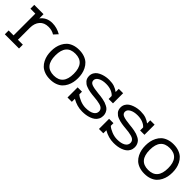

<svg xmlns="http://www.w3.org/2000/svg" viewBox="181 -1385 2288 2288"><g transform="rotate(45 1325.5 -240.5)"><path d="M444.3 -396.5Q401.4 -423.8 343.8 -423.8Q271 -423.8 231.9 -378.4Q192.9 -333 192.9 -258.3V-56.6H275.9V7.8H36.6V-56.6H119.6V-423.3L36.6 -423.8V-488.3L192.9 -487.8V-416.5Q247.6 -488.3 343.8 -488.3Q419.4 -488.3 490.7 -447.3Z M795.4 -56.6Q950.7 -56.6 950.7 -240.2Q950.7 -423.8 795.4 -423.8Q640.1 -423.8 640.1 -240.2Q640.1 -56.6 795.4 -56.6ZM1017.1 -311Q1023.9 -277.3 1023.9 -240.2Q1023.9 -203.1 1017.1 -169.4Q1010.3 -135.7 993.7 -102.8Q977.1 -69.8 951.7 -45.7Q926.3 -21.5 886.2 -6.8Q846.2 7.8 795.4 7.8Q744.6 7.8 704.6 -6.8Q664.6 -21.5 639.2 -45.7Q613.8 -69.8 597.2 -102.8Q580.6 -135.7 573.7 -169.4Q566.9 -203.1 566.9 -240.2Q566.9 -277.3 573.7 -311Q580.6 -344.7 597.2 -377.7Q613.8 -410.6 639.2 -434.8Q664.6 -459 704.6 -473.6Q744.6 -488.3 795.4 -488.3Q846.2 -488.3 886.2 -473.6Q926.3 -459 951.7 -434.8Q977.1 -410.6 993.7 -377.7Q1010.3 -344.7 1017.1 -311Z M1529.8 -321.8H1456.5V-372.6Q1435.5 -397.9 1397 -413.3Q1358.4 -428.7 1308.1 -428.7Q1249 -428.7 1209.7 -407.5Q1170.4 -386.2 1170.4 -351.6Q1170.4 -317.4 1206.8 -303.2Q1243.2 -289.1 1325.2 -281.2Q1349.6 -278.8 1364.7 -277.1Q1379.9 -275.4 1406.7 -270.3Q1433.6 -265.1 1450.9 -259Q1468.3 -252.9 1489.7 -241.9Q1511.2 -231 1523.9 -216.8Q1536.6 -202.6 1545.4 -181.9Q1554.2 -161.1 1554.2 -135.7Q1554.2 -104 1540.8 -78.6Q1527.3 -53.2 1506.1 -37.4Q1484.9 -21.5 1455.8 -11Q1426.8 -0.5 1397.7 3.7Q1368.7 7.8 1337.9 7.8Q1251.5 7.8 1170.4 -39.1V12.2H1097.2V-158.7H1170.4V-113.8Q1196.8 -89.8 1244.1 -70.8Q1291.5 -51.8 1337.9 -51.8Q1404.8 -51.8 1442.9 -74Q1481 -96.2 1481 -135.7Q1481 -153.3 1472.9 -166.5Q1464.8 -179.7 1451.9 -187.7Q1439 -195.8 1416.5 -201.7Q1394 -207.5 1371.6 -210.7Q1349.1 -213.9 1315.4 -216.8Q1295.9 -218.3 1282.7 -220Q1269.5 -221.7 1248 -224.9Q1226.6 -228 1211.2 -232.7Q1195.8 -237.3 1176.8 -244.1Q1157.7 -251 1144.8 -260.7Q1131.8 -270.5 1120.4 -283.2Q1108.9 -295.9 1103 -313.5Q1097.2 -331.1 1097.2 -351.6Q1097.2 -381.8 1111.1 -406.2Q1125 -430.7 1146.7 -445.6Q1168.5 -460.4 1196.5 -470.5Q1224.6 -480.5 1250.7 -484.4Q1276.9 -488.3 1301.8 -488.3Q1354 -488.3 1390.1 -475.6Q1426.3 -462.9 1456.5 -439.5V-492.7H1529.8Z M2060.1 -321.8H1986.8V-372.6Q1965.8 -397.9 1927.2 -413.3Q1888.7 -428.7 1838.4 -428.7Q1779.3 -428.7 1740 -407.5Q1700.7 -386.2 1700.7 -351.6Q1700.7 -317.4 1737.1 -303.2Q1773.4 -289.1 1855.5 -281.2Q1879.9 -278.8 1895 -277.1Q1910.2 -275.4 1937 -270.3Q1963.9 -265.1 1981.2 -259Q1998.5 -252.9 2020 -241.9Q2041.5 -231 2054.2 -216.8Q2066.9 -202.6 2075.7 -181.9Q2084.5 -161.1 2084.5 -135.7Q2084.5 -104 2071 -78.6Q2057.6 -53.2 2036.4 -37.4Q2015.1 -21.5 1986.1 -11Q1957 -0.5 1928 3.7Q1898.9 7.8 1868.2 7.8Q1781.7 7.8 1700.7 -39.1V12.2H1627.4V-158.7H1700.7V-113.8Q1727.1 -89.8 1774.4 -70.8Q1821.8 -51.8 1868.2 -51.8Q1935.1 -51.8 1973.1 -74Q2011.2 -96.2 2011.2 -135.7Q2011.2 -153.3 2003.2 -166.5Q1995.1 -179.7 1982.2 -187.7Q1969.2 -195.8 1946.8 -201.7Q1924.3 -207.5 1901.9 -210.7Q1879.4 -213.9 1845.7 -216.8Q1826.2 -218.3 1813 -220Q1799.8 -221.7 1778.3 -224.9Q1756.8 -228 1741.5 -232.7Q1726.1 -237.3 1707 -244.1Q1688 -251 1675 -260.7Q1662.1 -270.5 1650.6 -283.2Q1639.2 -295.9 1633.3 -313.5Q1627.4 -331.1 1627.4 -351.6Q1627.4 -381.8 1641.4 -406.2Q1655.3 -430.7 1677 -445.6Q1698.7 -460.4 1726.8 -470.5Q1754.9 -480.5 1781 -484.4Q1807.1 -488.3 1832 -488.3Q1884.3 -488.3 1920.4 -475.6Q1956.5 -462.9 1986.8 -439.5V-492.7H2060.1Z M2386.2 -56.6Q2541.5 -56.6 2541.5 -240.2Q2541.5 -423.8 2386.2 -423.8Q2231 -423.8 2231 -240.2Q2231 -56.6 2386.2 -56.6ZM2607.9 -311Q2614.7 -277.3 2614.7 -240.2Q2614.7 -203.1 2607.9 -169.4Q2601.1 -135.7 2584.5 -102.8Q2567.9 -69.8 2542.5 -45.7Q2517.1 -21.5 2477.1 -6.8Q2437 7.8 2386.2 7.8Q2335.4 7.8 2295.4 -6.8Q2255.4 -21.5 2230 -45.7Q2204.6 -69.8 2188 -102.8Q2171.4 -135.7 2164.6 -169.4Q2157.7 -203.1 2157.7 -240.2Q2157.7 -277.3 2164.6 -311Q2171.4 -344.7 2188 -377.7Q2204.6 -410.6 2230 -434.8Q2255.4 -459 2295.4 -473.6Q2335.4 -488.3 2386.2 -488.3Q2437 -488.3 2477.1 -473.6Q2517.1 -459 2542.5 -434.8Q2567.9 -410.6 2584.5 -377.7Q2601.1 -344.7 2607.9 -311Z"/></g></svg>

Font: AzarMehrMonospaced
Style: SerifBold
Weight: 1
Designer: Amin Abedi
Version: Version 1.00